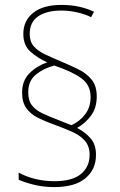

<svg xmlns="http://www.w3.org/2000/svg" viewBox="-20 -779 489 782"><path d="M70 -402Q70 -450 99.5 -480Q129 -510 172 -525Q131 -544 103 -569.5Q75 -595 75 -641Q75 -695 115.5 -727Q156 -759 230 -759Q269 -759 303 -751.5Q337 -744 363 -731L351 -709Q330 -720 297 -728Q264 -736 230 -736Q170 -736 135.5 -712.5Q101 -689 101 -641Q101 -609 118 -590Q135 -571 163.5 -557.5Q192 -544 228 -529Q266 -513 299.5 -496.5Q333 -480 353.5 -454.5Q374 -429 374 -386Q374 -340 351 -308.5Q328 -277 294 -258Q328 -240 349.5 -215Q371 -190 371 -148Q371 -89 328 -53Q285 -17 201 -17Q157 -17 118.5 -26.5Q80 -36 56 -47V-76Q87 -59 124.5 -50Q162 -41 201 -41Q275 -41 310 -70.5Q345 -100 345 -148Q345 -184 325.5 -206Q306 -228 273 -242.5Q240 -257 202 -271Q165 -284 135 -299Q105 -314 87.5 -338Q70 -362 70 -402ZM95 -403Q95 -369 110.5 -349.5Q126 -330 152.5 -317.5Q179 -305 213 -292L271 -269Q304 -284 326.5 -313Q349 -342 349 -384Q349 -433 311 -460.5Q273 -488 201 -512Q158 -501 126.5 -475.5Q95 -450 95 -403Z"/></svg>

Font: Noto Sans SemiCondensed Thin
Style: Regular
Weight: 100
Width: 4
Designer: Monotype Design Team
Foundry: Monotype Imaging Inc.
Version: Version 2.013; ttfautohint (v1.8.4.7-5d5b)